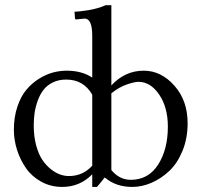

<svg xmlns="http://www.w3.org/2000/svg" viewBox="-20 -718 790 750"><path d="M340.3 -348.1Q306.6 -407.2 238.3 -407.2Q209 -407.2 186.3 -396Q163.6 -384.8 149.9 -366.9Q136.2 -349.1 127.4 -325Q118.7 -300.8 115.2 -277.3Q111.8 -253.9 111.8 -228.5Q111.8 -185.1 121.3 -149.9Q130.9 -114.7 145.8 -93Q160.6 -71.3 179.4 -56.6Q198.2 -42 215.6 -36.1Q232.9 -30.3 249 -30.3Q303.7 -30.3 340.3 -70.8ZM415 -53.7Q446.3 -15.6 491.2 -15.6Q559.6 -15.6 597.7 -75Q635.7 -134.3 635.7 -223.6Q635.7 -298.8 601.8 -348.6Q567.9 -398.4 521 -398.4Q506.3 -398.4 475.8 -388.2Q445.3 -377.9 415 -353.5ZM271 -672.4Q290 -672.4 326.7 -678.5Q363.3 -684.6 393.1 -697.8H415V-384.3Q468.3 -441.9 541.5 -441.9Q609.4 -441.9 661.1 -383.5Q712.9 -325.2 712.9 -236.8Q712.9 -177.7 693.1 -129.2Q673.3 -80.6 641.6 -50.5Q609.9 -20.5 572.3 -4.2Q534.7 12.2 496.6 12.2Q432.1 12.2 389.2 -24.9Q386.2 -21.5 375.5 -7.8Q364.7 5.9 358.4 12.2H340.3V-37.1Q292 12.2 223.1 12.2Q178.2 12.2 141.4 -8.1Q104.5 -28.3 81.8 -60.8Q59.1 -93.3 46.6 -132.3Q34.2 -171.4 34.2 -210.9Q34.2 -260.7 47.9 -301.3Q61.5 -341.8 83 -367.4Q104.5 -393.1 132.3 -410.4Q160.2 -427.7 187 -434.8Q213.9 -441.9 240.2 -441.9Q299.8 -441.9 340.3 -415V-578.1Q340.3 -645.5 310.5 -645.5L278.3 -642.1Q276.4 -641.6 274.7 -643.1Q272.9 -644.5 272.9 -647Z"/></svg>

Font: Libertinage
Style: f
Weight: 400
Designer: OSP
Foundry: OSP
Version: Version 1.0; 2008; OFL relea